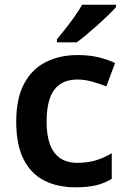

<svg xmlns="http://www.w3.org/2000/svg" viewBox="-20 -786 541 816"><path d="M300 10Q223 10 166.5 -19.5Q110 -49 79.5 -110.5Q49 -172 49 -268Q49 -368 82.5 -430.5Q116 -493 175 -522.5Q234 -552 310 -552Q361 -552 401 -542Q441 -532 469 -518L432 -419Q401 -431 370 -439.5Q339 -448 310 -448Q265 -448 235.5 -428Q206 -408 192 -368.5Q178 -329 178 -269Q178 -211 192.5 -172Q207 -133 236 -113.5Q265 -94 308 -94Q354 -94 389 -105Q424 -116 455 -135V-26Q424 -7 388.5 1.5Q353 10 300 10ZM473 -756Q461 -742 440.5 -722Q420 -702 395.5 -680Q371 -658 347.5 -638.5Q324 -619 306 -606H222V-619Q238 -638 258 -663.5Q278 -689 297.5 -716.5Q317 -744 329 -766H473Z"/></svg>

Font: Noto Sans Devanagari SemiBold
Style: Regular
Weight: 600
Version: Version 2.003